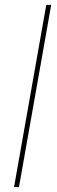

<svg xmlns="http://www.w3.org/2000/svg" viewBox="-20 -760 230 780"><path d="M37.1 0 168 -740.2H188L57.1 0Z"/></svg>

Font: SVN-Poppins Thin
Style: Italic
Weight: 100
Italic angle: -10°
Designer: Ninad Kale (Devanagari), Jonny Pinhorn (Latin)
Foundry: Indian Type Foundry
Version: Version 3.002 2017